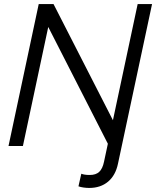

<svg xmlns="http://www.w3.org/2000/svg" viewBox="-20 -720 770 947"><path d="M420 207Q407 207 392.5 205Q378 203 367 199L381 137Q389 140 399 141.5Q409 143 423 143Q453 143 469.5 127.5Q486 112 493 78L512 -11L218 -587L93 0H22L171 -700H244L537 -127L659 -700H730L562 87Q550 145 513 176Q476 207 420 207Z"/></svg>

Font: Red Hat Display VF
Style: Italic
Weight: 300
Italic angle: -12°
Designer: Pentagram, MCKL
Foundry: Pentagram, MCKL
Version: Version 1.010